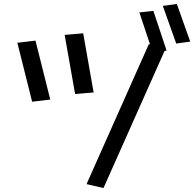

<svg xmlns="http://www.w3.org/2000/svg" viewBox="-20 -931 985 974"><path d="M143 -415 235 -426 160 -725 68 -714ZM308 -754 361 -454 455 -462 402 -762ZM821 -687 758 -876 687 -868 741 -706 735 -707 419 3 505 23 815 -673 825 -674ZM806 -901 874 -710 945 -720 877 -911Z"/></svg>

Font: LXGW Marker Gothic
Style: Regular
Weight: 400
Version: Version 1.001